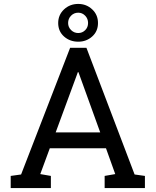

<svg xmlns="http://www.w3.org/2000/svg" viewBox="-20 -953 789 973"><path d="M34.2 0V-61.5L86.9 -68.8L335.4 -710.9H418L662.1 -68.8L714.4 -61.5V0H510.3V-61.5L564 -70.8L517.1 -201.7H232.4L184.1 -70.8L237.8 -61.5V0ZM262.2 -282.2H487.8L383.3 -571.3L377.4 -587.4H374.5L368.7 -571.3ZM376.5 -741.7Q334 -741.7 304.4 -768.1Q274.9 -794.4 274.9 -836.4Q274.9 -877.4 304.4 -905.3Q334 -933.1 376.5 -933.1Q418 -933.1 447.3 -905.5Q476.6 -877.9 476.6 -836.4Q476.6 -794.4 447.3 -768.1Q418 -741.7 376.5 -741.7ZM376.5 -785.6Q397 -785.6 411.6 -800Q426.3 -814.5 426.3 -836.4Q426.3 -858.4 411.6 -873.5Q397 -888.7 376.5 -888.7Q355 -888.7 340.1 -873.5Q325.2 -858.4 325.2 -836.4Q325.2 -815.4 340.3 -800.5Q355.5 -785.6 376.5 -785.6Z"/></svg>

Font: Roboto Slab LO
Style: Regular
Weight: 400
Designer: Google
Version: Version 2.000